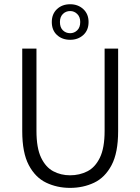

<svg xmlns="http://www.w3.org/2000/svg" viewBox="-20 -891 675 923"><path d="M316.9 12.2Q254.4 12.2 201.9 -12.9Q149.4 -38.1 118.2 -97.7Q86.9 -157.2 86.9 -260.7V-657.2H155.3V-261.7Q155.3 -179.7 177.5 -133.3Q199.7 -86.9 236.3 -67.6Q272.9 -48.3 316.9 -48.3Q362.3 -48.3 399.9 -67.4Q437.5 -86.4 460.2 -133.1Q482.9 -179.7 482.9 -261.7V-657.2H547.9V-260.7Q547.9 -156.7 516.4 -97.2Q484.9 -37.6 432.4 -12.7Q379.9 12.2 316.9 12.2ZM317.4 -699.7Q278.8 -699.7 253.9 -722.7Q229 -745.6 229 -785.2Q229 -823.7 253.9 -847.2Q278.8 -870.6 317.4 -870.6Q355 -870.6 380.4 -847.2Q405.8 -823.7 405.8 -785.2Q405.8 -745.6 380.4 -722.7Q355 -699.7 317.4 -699.7ZM317.4 -731.4Q336.9 -731.4 351.3 -745.4Q365.7 -759.3 365.7 -785.2Q365.7 -809.6 351.3 -823.7Q336.9 -837.9 317.4 -837.9Q296.4 -837.9 282.2 -823.7Q268.1 -809.6 268.1 -785.2Q268.1 -759.3 282.2 -745.4Q296.4 -731.4 317.4 -731.4Z"/></svg>

Font: Varta Light Light
Style: Regular
Weight: 300
Version: Version 1.004